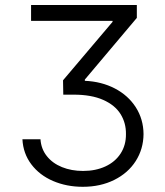

<svg xmlns="http://www.w3.org/2000/svg" viewBox="-20 -550 649 757"><path d="M307.6 124Q356.9 124 395.5 106.2Q434.1 88.4 455.6 55.2Q477.1 22 476.6 -21.5Q477.1 -65.4 455.1 -100.6Q433.1 -135.7 386.7 -156.2Q340.3 -176.8 270.5 -176.8H229.5L228.5 -233.4L423.8 -463.9V-467.8H102.5V-530.3H519.5V-479.5L314.5 -236.3V-231.4Q380.4 -228.5 432.9 -201.2Q485.4 -173.8 515.4 -127Q545.4 -80.1 545.9 -21.5Q545.4 37.6 515.1 85Q484.9 132.3 430.4 159.4Q376 186.5 306.6 186.5Q242.7 186.5 189.2 163.6Q135.7 140.6 103.5 97.9Q71.3 55.2 68.4 -1H139.6Q142.1 37.1 164.6 65.4Q187 93.8 224.4 108.9Q261.7 124 307.6 124Z"/></svg>

Font: Pretendard Std Light
Style: Regular
Weight: 300
Designer: Base glyphs from Inter by Rasmus Andersson; Hangeul glyphs from Noto Sans CJK(Source Han Sans) by Jang Soo-young and Kan
Foundry: Kil Hyung-jin
Version: Version 1.309